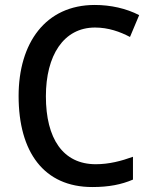

<svg xmlns="http://www.w3.org/2000/svg" viewBox="-20 -744 610 774"><path d="M363 -633C417 -633 464 -616 504 -595L541 -683C489 -710 426 -724 362 -724C163 -724 55 -570 55 -357C55 -131 157 10 352 10C419 10 469 0 516 -20V-112C469 -95 420 -82 366 -82C234 -82 165 -185 165 -356C165 -520 236 -633 363 -633Z"/></svg>

Font: Noto Sans Thai Looped SemiCondensed Medium
Style: Regular
Weight: 500
Width: 4
Designer: Sasikarn Vongin, Ben Mitchell
Foundry: The Fontpad Ltd
Version: Version 1.001